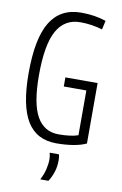

<svg xmlns="http://www.w3.org/2000/svg" viewBox="-100 -766 658 1039"><g transform="rotate(10 229.0 -246.5)"><path d="M36 -338Q36 -531 91.5 -620.5Q147 -710 260 -710Q335 -710 397 -689L386 -640Q327 -658 265 -658Q178 -658 135.5 -581.5Q93 -505 93 -337Q93 -182 133 -111Q173 -40 253 -40Q319 -40 360 -54V-300H236V-350H413V-18Q384 -4 341 3Q298 10 249 10Q140 10 88 -75Q36 -160 36 -338ZM198 217Q214 186 221 157Q228 128 228 102Q228 84 223 66H274Q278 82 278 98Q278 132 269 161Q260 190 243 217Z"/></g></svg>

Font: Georama SemiCondensed Light
Style: Regular
Weight: 300
Width: 4
Designer: Jean-Baptiste Levee
Foundry: Production Type
Version: Version 1.000